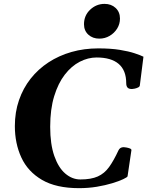

<svg xmlns="http://www.w3.org/2000/svg" viewBox="-20 -957 760 990"><path d="M387.7 13.2Q269.5 13.2 196.5 -29.5Q123.5 -72.3 90.1 -144.8Q56.6 -217.3 56.6 -307.1Q56.6 -378.9 77.9 -440.4Q99.1 -502 137.9 -551.3Q176.8 -600.6 230.2 -635.5Q283.7 -670.4 348.6 -689Q413.6 -707.5 486.3 -707.5Q551.3 -707.5 597.4 -700Q643.6 -692.4 673.8 -682.4Q704.1 -672.4 719.7 -664.6L701.2 -518.1Q701.2 -510.7 692.6 -506.3Q684.1 -502 674.6 -500Q665 -498 660.6 -498Q643.6 -498 637.2 -505.9Q630.9 -513.7 630.9 -527.3Q630.9 -594.2 592 -627.4Q553.2 -660.6 478 -660.6Q434.1 -660.6 391.4 -638.7Q348.6 -616.7 314.2 -572.3Q279.8 -527.8 259.3 -460.7Q238.8 -393.6 238.8 -303.2Q238.8 -213.4 260 -152.8Q281.2 -92.3 316.7 -62Q352.1 -31.7 394.5 -31.7Q449.7 -31.7 484.1 -47.1Q518.6 -62.5 542.5 -95.7Q566.4 -128.9 590.8 -181.6Q598.6 -198.2 617.7 -198.2Q622.1 -198.2 631.6 -196.5Q641.1 -194.8 649.4 -191.7Q657.7 -188.5 657.7 -183.1L637.7 -47.9Q636.2 -43 615 -33Q593.8 -22.9 558.6 -12.2Q523.4 -1.5 479.5 5.9Q435.5 13.2 387.7 13.2ZM492.2 -757.8Q458 -757.8 435.5 -778.3Q413.1 -798.8 413.1 -832Q413.1 -877 444.8 -907Q476.6 -937 519 -937Q553.7 -937 576.2 -916Q598.6 -895 598.6 -861.3Q598.6 -833 584 -809.6Q569.3 -786.1 545.2 -772Q521 -757.8 492.2 -757.8Z"/></svg>

Font: Gelasio
Style: Italic
Weight: 400
Italic angle: -8.5°
Designer: Eben Sorkin
Foundry: Eben Sorkin
Version: Version 1.008